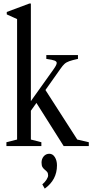

<svg xmlns="http://www.w3.org/2000/svg" viewBox="-20 -842 532 1107"><path d="M17 0V-22L78.5 -37.5V-732L19 -759V-773L149 -821.5H158V-259L289.5 -443.5Q307 -468 307 -479Q307 -487.5 295 -492.5Q283 -497.5 247 -502.5V-524.5H429.5V-502.5Q397 -495.5 379.5 -489.2Q362 -483 351.5 -473.2Q341 -463.5 329 -446L242 -323L425.5 -37.5L492 -22V0H347L190 -248.5L158 -203.5V-37.5L218.5 -22V0ZM238 245.5 224 221Q239 208.5 248.2 193.8Q257.5 179 257.5 169.5Q257.5 156.5 251.8 149.5Q246 142.5 238.5 136.8Q231 131 225.2 122Q219.5 113 219.5 95.5Q219.5 74 232.2 59.2Q245 44.5 264.5 44.5Q284 44.5 296.2 64Q308.5 83.5 308.5 111.5Q308.5 195 238 245.5Z"/></svg>

Font: Libre Caslon Condensed
Style: Regular
Weight: 400
Designer: Pablo Impallari, Rodrigo Fuenzalida, Katja Schimmel, Ertekin Erdin
Foundry: Pablo Impallari, Rodrigo Fuenzalida
Version: Version 2.000; ttfautohint (v1.8.4.7-5d5b);gftools[0.9.33]